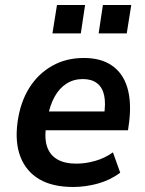

<svg xmlns="http://www.w3.org/2000/svg" viewBox="-20 -735 579 765"><path d="M272 10Q189 10 136.5 -21Q84 -52 61.5 -110Q39 -168 50 -249Q61 -328 96.5 -384.5Q132 -441 187.5 -472.5Q243 -504 314 -504Q383 -504 426.5 -473.5Q470 -443 487 -387Q504 -331 495 -252L490 -216H145L156 -291H412L394 -273Q402 -323 395 -355Q388 -387 366.5 -403.5Q345 -420 310 -420Q273 -420 244.5 -401.5Q216 -383 197.5 -349.5Q179 -316 170 -268L165 -239Q156 -187 167 -152.5Q178 -118 207.5 -100.5Q237 -83 284 -83Q321 -83 359.5 -94Q398 -105 430 -128L459 -47Q419 -17 369.5 -3.5Q320 10 272 10ZM373 -602 390 -715H503L485 -602ZM189 -602 207 -715H319L302 -602Z"/></svg>

Font: Nunito Sans 10pt SemiCondensed
Style: Bold Italic
Weight: 700
Width: 4
Italic angle: -9°
Designer: Vernon Adams
Foundry: Vernon Adams
Version: Version 3.101;gftools[0.9.27]